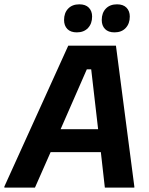

<svg xmlns="http://www.w3.org/2000/svg" viewBox="-55 -859 683 879"><path d="M-35 0V-5L257.5 -650H475.8L560 -5V0H425L406.7 -162.5H176.7L105 0ZM342.5 -541.7 222.5 -267.5H394.2L362.5 -541.7ZM296.7 -710.8Q268.3 -710.8 253.3 -726.2Q238.3 -741.7 238.3 -767.5Q238.3 -800 257.1 -819.6Q275.8 -839.2 308.3 -839.2Q336.7 -839.2 351.7 -823.8Q366.7 -808.3 366.7 -783.3Q366.7 -750.8 347.9 -730.8Q329.2 -710.8 296.7 -710.8ZM469.2 -710.8Q440.8 -710.8 425.8 -726.2Q410.8 -741.7 410.8 -767.5Q410.8 -800 429.6 -819.6Q448.3 -839.2 480.8 -839.2Q509.2 -839.2 524.2 -823.8Q539.2 -808.3 539.2 -783.3Q539.2 -750.8 520.4 -730.8Q501.7 -710.8 469.2 -710.8Z"/></svg>

Font: Familjen Grotesk
Style: Bold Italic
Weight: 700
Italic angle: -9.46201°
Designer: Anders Wikstroem, Jonas Baeckman, Matilda Gysing, Kristian Moeller
Foundry: Familjen STHLM AB
Version: Version 2.002; ttfautohint (v1.8.4.7-5d5b)